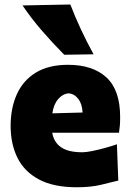

<svg xmlns="http://www.w3.org/2000/svg" viewBox="-20 -796 566 831"><path d="M312.5 14.5Q211.5 14.5 148.2 -19.5Q85 -53.5 55.5 -113.2Q26 -173 26 -251Q26 -328.5 53 -388.2Q80 -448 135.2 -481.8Q190.5 -515.5 274.5 -515.5Q381.5 -515.5 440.8 -460.8Q500 -406 500 -289.5Q500 -268.5 498.8 -252.8Q497.5 -237 495 -221.5H206Q213 -180.5 244.2 -158.8Q275.5 -137 336 -137Q352.5 -137 378.5 -142.2Q404.5 -147.5 433 -155.2Q461.5 -163 486 -171.5L492 -14.5Q460 -6.5 416.2 4Q372.5 14.5 312.5 14.5ZM276.5 -392Q251 -389.5 231.8 -367.2Q212.5 -345 206.5 -305.5L337.5 -309Q335.5 -347 318.2 -368.8Q301 -390.5 276.5 -392ZM258 -559Q207.5 -610 161.2 -663.5Q115 -717 77.5 -772.5L284.5 -776.5Q325.5 -669.5 385 -561Z"/></svg>

Font: Commissioner Flair ExtraBold
Style: Regular
Weight: 800
Designer: Kostas Bartsokas
Foundry: Kostas Bartsokas
Version: Version 1.000; ttfautohint (v1.8.3)